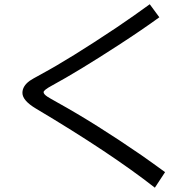

<svg xmlns="http://www.w3.org/2000/svg" viewBox="-20 -828 890 899"><path d="M705.1 50.8Q496.1 -112.8 147.9 -319.8Q85 -357.4 85 -393.1Q85 -424.8 119.1 -449.7Q128.4 -456.5 174.3 -481.4Q306.6 -552.7 525.9 -699.2Q609.9 -755.9 681.2 -808.1L726.1 -747.1Q647 -689.5 535.6 -617.2Q346.2 -494.1 222.2 -426.8Q184.1 -406.2 184.1 -396.5Q184.1 -387.2 201.7 -375.5Q207 -371.6 249 -348.1Q425.3 -250.5 641.1 -102.1Q694.3 -64.9 752.9 -22Z"/></svg>

Font: FORM UDPGothic
Style: Regular
Weight: 400
Foundry: Pronama LLC
Version: Version 1.05101